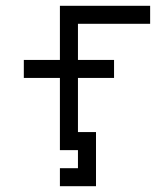

<svg xmlns="http://www.w3.org/2000/svg" viewBox="-20 -520 540 665"><path d="M375 -250V-312.5H250Q250 -312.5 250 -437.5H500V-500H187.5V-312.5H62.5V-250H187.5Q187.5 -250 187.5 0H250V62.5H187.5V125H312.5V-62.5H250V-250Z"/></svg>

Font: UnifontExMono
Style: Regular
Weight: 500
Version: Version 15.0.06